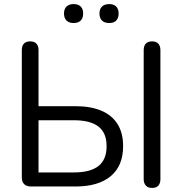

<svg xmlns="http://www.w3.org/2000/svg" viewBox="-20 -915 894 942"><path d="M132 0Q110 0 98.5 -11.5Q87 -23 87 -45V-669Q87 -690 97.5 -701Q108 -712 128 -712Q148 -712 158.5 -701Q169 -690 169 -669V-394H351Q425 -394 477 -372Q529 -350 556.5 -306.5Q584 -263 584 -198Q584 -101 523 -50.5Q462 0 351 0ZM169 -69H343Q423 -69 463 -100.5Q503 -132 503 -198Q503 -263 463 -294Q423 -325 343 -325H169ZM726 7Q706 7 695.5 -4.5Q685 -16 685 -36V-669Q685 -690 695.5 -701Q706 -712 726 -712Q746 -712 756.5 -701Q767 -690 767 -669V-36Q767 -16 757 -4.5Q747 7 726 7ZM516 -802Q493 -802 480.5 -814Q468 -826 468 -849Q468 -871 480.5 -883Q493 -895 516 -895Q538 -895 550 -883Q562 -871 562 -849Q562 -826 550 -814Q538 -802 516 -802ZM341 -802Q319 -802 306.5 -814Q294 -826 294 -849Q294 -871 306.5 -883Q319 -895 341 -895Q364 -895 376 -883Q388 -871 388 -849Q388 -826 376 -814Q364 -802 341 -802Z"/></svg>

Font: Nunito
Style: Regular
Weight: 400
Designer: Vernon Adams
Foundry: Vernon Adams
Version: Version 3.602